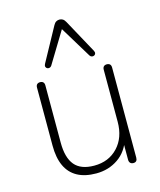

<svg xmlns="http://www.w3.org/2000/svg" viewBox="-114 -841 774 931"><g transform="rotate(-15 272.5 -375.5)"><path d="M254 8Q197 8 159 -13Q121 -34 102 -75Q83 -116 83 -177V-468Q83 -479 88.5 -484.5Q94 -490 104 -490Q114 -490 119.5 -484.5Q125 -479 125 -468V-181Q125 -105 156 -68Q187 -31 254 -31Q327 -31 372.5 -79.5Q418 -128 418 -207V-468Q418 -479 423.5 -484.5Q429 -490 439 -490Q449 -490 454.5 -484.5Q460 -479 460 -468V-16Q460 6 440 6Q430 6 424.5 0Q419 -6 419 -16V-121H431Q412 -58 364 -25Q316 8 254 8ZM396 -569Q400 -561 398 -555Q396 -549 390.5 -546.5Q385 -544 379 -545.5Q373 -547 369 -553L273 -711L177 -553Q173 -547 167 -545.5Q161 -544 155.5 -546.5Q150 -549 148 -555Q146 -561 150 -569L243 -739Q249 -750 256.5 -754.5Q264 -759 273 -759Q282 -759 289.5 -754.5Q297 -750 303 -739Z"/></g></svg>

Font: Nunito ExtraLight
Style: Regular
Weight: 200
Designer: Vernon Adams
Foundry: Vernon Adams
Version: Version 3.602;April 4, 2023;FontCreator 14.0.0.2856 64-bit